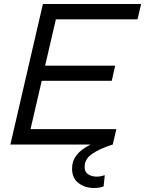

<svg xmlns="http://www.w3.org/2000/svg" viewBox="-20 -724 727 962"><path d="M669 -627H260L206 -395H557L540 -319H189L133 -77H563L545 0Q479 21 441.5 47Q404 73 404 112Q404 138 422 149.5Q440 161 465 161Q482 161 505 154L499 210Q478 218 452 218Q405 218 373 193Q341 168 341 121Q341 83 363 54Q385 25 434 0H32L195 -704H687Z"/></svg>

Font: CBA Beacon Sans
Style: Italic
Weight: 400
Italic angle: -13°
Designer: Wei Huang
Foundry: Wei Huang
Version: Version 1.002